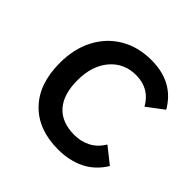

<svg xmlns="http://www.w3.org/2000/svg" viewBox="-140 -635 769 769"><g transform="rotate(45 245.0 -250.0)"><path d="M288 9Q176 9 112 -57Q48 -123 48 -241Q48 -321 79.5 -381.5Q111 -442 168 -475.5Q225 -509 300 -509Q425 -509 482 -410L412 -357Q375 -423 299 -423Q231 -423 189 -373.5Q147 -324 147 -242Q147 -162 184.5 -120Q222 -78 293 -78Q330 -78 361.5 -94Q393 -110 414 -145L482 -91Q450 -39 400.5 -15Q351 9 288 9Z"/></g></svg>

Font: Livvic Medium
Style: Regular
Weight: 500
Designer: Jacques Le Bailly, Baron von Fonthausen
Version: Version 1.001; ttfautohint (v1.8.2)